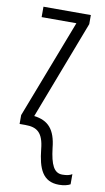

<svg xmlns="http://www.w3.org/2000/svg" viewBox="-88 -575 468 854"><g transform="rotate(10 146.5 -148.0)"><path d="M242 236C264 236 283 231 293 225V179C283 186 268 189 249 189C211 189 195 154 186 80C178 -3 145 -38 81 -46L251 -491V-532H37V-485H194L23 -40V0H49C101 0 130 19 137 94C146 180 168 236 242 236Z"/></g></svg>

Font: Noto Sans UI Condensed Light
Style: Regular
Weight: 300
Width: 3
Designer: Monotype Design Team
Foundry: Monotype Imaging Inc.
Version: Version 1.901